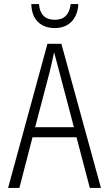

<svg xmlns="http://www.w3.org/2000/svg" viewBox="-20 -931 540 951"><path d="M20 0 215 -714H284L480 0H425L359 -251H141L76 0ZM225 -571 154 -301H346L275 -571Q269 -595 261.5 -621.5Q254 -648 248 -672Q243 -649 237 -622Q231 -595 225 -571ZM251 -792Q200 -792 168.5 -822Q137 -852 135 -911H173Q176 -873 195.5 -853Q215 -833 251 -833Q287 -833 306.5 -853Q326 -873 330 -911H368Q365 -855 334 -823.5Q303 -792 251 -792Z"/></svg>

Font: Noto Sans Mono ExtraCondensed Light
Style: Regular
Weight: 300
Width: 2
Designer: Monotype Design Team
Foundry: Monotype Imaging Inc.
Version: Version 2.014; ttfautohint (v1.8.4.7-5d5b)